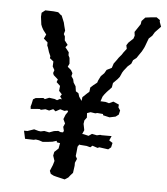

<svg xmlns="http://www.w3.org/2000/svg" viewBox="-50 -719 669 768"><g transform="rotate(5 284.5 -335.0)"><path d="M66 -144 63 -158 59 -176H73L99 -185L117 -180L126 -179L140 -182L160 -178L179 -185L196 -187L205 -183H215L218 -189L214 -205L220 -219L212 -236L219 -254L228 -267L225 -272L213 -269L196 -274L178 -264L168 -272L152 -265L137 -269L119 -265L114 -268L78 -265L77 -275L80 -285L84 -304L94 -310L125 -313L131 -309L148 -316L170 -313L180 -309L191 -315L199 -314L191 -325L197 -334L185 -347L187 -367L172 -381L176 -392L158 -408L155 -416L159 -428L151 -442L152 -462L137 -474L138 -482L131 -498L125 -517L122 -523V-536L106 -550L114 -567L101 -584L95 -595L91 -605L87 -636L88 -652L102 -663L135 -662L154 -660L164 -651L169 -648L180 -621L183 -608L188 -589L184 -575L189 -566L190 -550L203 -533L195 -523L210 -504V-492L215 -482L217 -459L211 -446L225 -434L232 -422L229 -410L237 -398L240 -385L249 -371L252 -351L263 -344L267 -331L277 -316L278 -315L280 -330L297 -346L306 -354L308 -371L320 -382L334 -393L337 -402L346 -420L359 -433L367 -447L387 -457L393 -475L402 -487L411 -500L422 -513L427 -521L440 -538L437 -552L444 -563L463 -581L467 -593L465 -608L487 -641L489 -654L503 -669L526 -672L548 -674L562 -664V-657L569 -638L546 -614L537 -599L524 -587L519 -574L512 -555L509 -548L501 -533L490 -517L482 -505L469 -495L463 -480L450 -469L435 -450L430 -442L422 -424L414 -414L397 -397L394 -379L375 -359L366 -348L360 -339L354 -321L353 -320L374 -319L388 -315L405 -323L428 -313L427 -302L435 -290L431 -273L419 -264L395 -259L369 -265L368 -270L345 -272L337 -270L318 -273L304 -268L305 -250L296 -238L294 -224L299 -199L292 -183H297L318 -178L331 -187L351 -183L364 -186L370 -185H410L402 -167L416 -158L412 -140L401 -131L365 -136L358 -133L337 -140L329 -133L314 -137L288 -139L284 -140L278 -131L276 -110L274 -93L280 -82L273 -66V-54L269 -25L259 -14L252 -5L238 4L204 -4L193 -7L181 -13L176 -25L186 -49L191 -66L184 -87L187 -102L203 -117L205 -128L207 -139L194 -141L193 -147L176 -142L160 -140L137 -138L122 -143L109 -145L101 -143Z"/></g></svg>

Font: Winky Rough Light
Style: Italic
Weight: 300
Italic angle: -8.97852°
Designer: Simon Atzbach
Foundry: typofactur
Version: Version 1.206; ttfautohint (v1.8.4.7-5d5b)